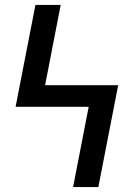

<svg xmlns="http://www.w3.org/2000/svg" viewBox="-20 -755 540 775"><path d="M275 0 338 -324H43L123 -735H225L162 -411H457L377 0Z"/></svg>

Font: Iosevka SS04 Semibold
Style: Regular
Weight: 600
Monospace: yes
Designer: Belleve Invis
Foundry: Belleve Invis
Version: Version 19.0.0; ttfautohint (v1.8.4)